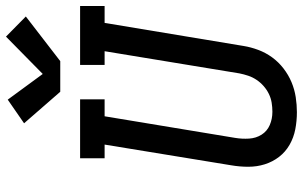

<svg xmlns="http://www.w3.org/2000/svg" viewBox="-210 -820 1037 658"><g transform="rotate(-90 309.0 -490.5)"><path d="M254 8Q224 8 195.5 2.5Q167 -3 142.5 -17Q118 -31 101 -53Q84 -75 75.5 -102Q67 -129 67 -158.5Q67 -188 72 -217L143 -651H96V-735H298V-651H240L166 -204Q162 -180 163.5 -156Q165 -132 177 -113Q189 -94 210 -85Q231 -76 255 -76Q255 -76 255.5 -76Q256 -76 256 -76Q271 -76 286.5 -78.5Q302 -81 316.5 -88Q331 -95 343.5 -106Q356 -117 365 -130.5Q374 -144 379 -159Q384 -174 387 -189L463 -651H416V-735H618V-651H560L481 -175Q477 -150 467.5 -124.5Q458 -99 442 -77Q426 -55 404 -38Q382 -21 357 -10.5Q332 0 305.5 4Q279 8 254 8ZM324 -803 216 -927 297 -983 385 -863 513 -989 582 -921 429 -803Z"/></g></svg>

Font: Iosevka Slab Medium Extended
Style: Italic
Weight: 500
Width: 7
Italic angle: -9°
Monospace: yes
Designer: Belleve Invis
Foundry: Belleve Invis
Version: Version 11.1.0; ttfautohint (v1.8.3)